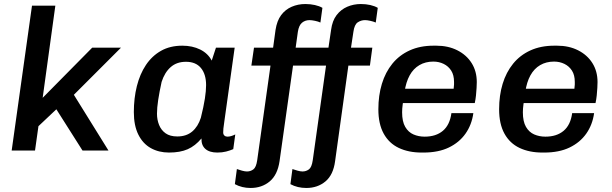

<svg xmlns="http://www.w3.org/2000/svg" viewBox="-20 -748 3040 954"><path d="M38 0 139 -720H255L192 -262L438 -511H581L347 -277L519 0H390L260 -205L171 -121L154 0Z M820 10Q769 10 729.5 -12Q690 -34 667.5 -79Q645 -124 645 -191Q645 -260 660 -320Q675 -380 705 -425Q735 -470 780 -495.5Q825 -521 886 -521Q936 -521 974.5 -502Q1013 -483 1032 -447L1053 -511H1146L1095 -147Q1091 -121 1090 -109.5Q1089 -98 1089 -90Q1089 -80 1095 -74.5Q1101 -69 1110 -69Q1119 -69 1129 -72Q1139 -75 1149 -80L1139 -7Q1123 0 1103.5 5Q1084 10 1060 10Q1021 10 1000.5 -8Q980 -26 981 -60Q950 -23 912.5 -6.5Q875 10 820 10ZM861 -70Q906 -70 935 -94.5Q964 -119 978 -163Q992 -219 998 -258Q1004 -297 1004 -325Q1004 -379 978.5 -410Q953 -441 904 -441Q858 -441 828 -414.5Q798 -388 783 -341Q772 -291 766 -251.5Q760 -212 760 -183Q760 -153 770.5 -127Q781 -101 803 -85.5Q825 -70 861 -70Z M1225 186Q1182 186 1147 167L1157 92Q1168 96 1182.5 100Q1197 104 1207 104Q1225 104 1239 93.5Q1253 83 1258 48L1324 -422H1229L1242 -511H1337L1349 -599Q1356 -645 1377 -673Q1398 -701 1429.5 -714.5Q1461 -728 1497 -728Q1522 -728 1544.5 -723Q1567 -718 1582 -709L1572 -636Q1562 -641 1545.5 -644.5Q1529 -648 1518 -648Q1496 -648 1480.5 -635Q1465 -622 1460 -590L1449 -511H1612L1625 -599Q1631 -645 1652.5 -673Q1674 -701 1705.5 -714.5Q1737 -728 1773 -728Q1798 -728 1820 -723Q1842 -718 1857 -709L1847 -636Q1836 -641 1820 -644.5Q1804 -648 1794 -648Q1774 -648 1757.5 -637Q1741 -626 1736 -590L1724 -511H1830L1818 -422H1711L1645 53Q1636 121 1597 153.5Q1558 186 1502 186Q1458 186 1423 167L1433 92Q1444 96 1458.5 100Q1473 104 1483 104Q1501 104 1515 93.5Q1529 83 1534 48L1600 -422H1436L1369 53Q1359 121 1320 153.5Q1281 186 1225 186Z M2075 10Q2010 10 1961.5 -13Q1913 -36 1886.5 -84Q1860 -132 1860 -205Q1860 -274 1877.5 -331.5Q1895 -389 1929.5 -431.5Q1964 -474 2015.5 -497.5Q2067 -521 2134 -521H2148Q2207 -521 2252.5 -498Q2298 -475 2323.5 -434.5Q2349 -394 2349 -340Q2349 -329 2348 -311Q2347 -293 2345 -273.5Q2343 -254 2339 -236H1931L1988 -275Q1984 -252 1981 -230Q1978 -208 1978 -190Q1978 -144 1993.5 -117.5Q2009 -91 2034.5 -80Q2060 -69 2090 -69Q2146 -69 2180.5 -98Q2215 -127 2223 -186H2332Q2324 -128 2293 -84Q2262 -40 2210 -15Q2158 10 2084 10ZM1990 -291 1941 -307H2234Q2236 -321 2236 -328Q2236 -335 2236 -341Q2236 -375 2222 -397Q2208 -419 2184.5 -430.5Q2161 -442 2133 -442Q2094 -442 2064 -424.5Q2034 -407 2015.5 -373.5Q1997 -340 1990 -291Z M2675 10Q2610 10 2561.5 -13Q2513 -36 2486.5 -84Q2460 -132 2460 -205Q2460 -274 2477.5 -331.5Q2495 -389 2529.5 -431.5Q2564 -474 2615.5 -497.5Q2667 -521 2734 -521H2748Q2807 -521 2852.5 -498Q2898 -475 2923.5 -434.5Q2949 -394 2949 -340Q2949 -329 2948 -311Q2947 -293 2945 -273.5Q2943 -254 2939 -236H2531L2588 -275Q2584 -252 2581 -230Q2578 -208 2578 -190Q2578 -144 2593.5 -117.5Q2609 -91 2634.5 -80Q2660 -69 2690 -69Q2746 -69 2780.5 -98Q2815 -127 2823 -186H2932Q2924 -128 2893 -84Q2862 -40 2810 -15Q2758 10 2684 10ZM2590 -291 2541 -307H2834Q2836 -321 2836 -328Q2836 -335 2836 -341Q2836 -375 2822 -397Q2808 -419 2784.5 -430.5Q2761 -442 2733 -442Q2694 -442 2664 -424.5Q2634 -407 2615.5 -373.5Q2597 -340 2590 -291Z"/></svg>

Font: Chivo Mono Medium
Style: Italic
Weight: 500
Italic angle: -8.05°
Monospace: yes
Designer: Hector Gatti
Foundry: Omnibus-Type
Version: Version 1.008